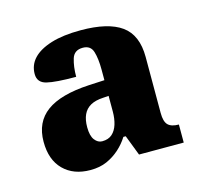

<svg xmlns="http://www.w3.org/2000/svg" viewBox="-62 -786 498 473"><g transform="rotate(-15 187.0 -549.5)"><path d="M115 -380Q72 -380 46.5 -405.5Q21 -431 21 -477Q21 -527 56.5 -553Q92 -579 165 -583L205 -585V-612Q205 -640 199.5 -658Q194 -676 174 -676Q152 -676 146 -656.5Q140 -637 140 -611Q88 -611 65.5 -616.5Q43 -622 43 -644Q43 -667 58.5 -683.5Q74 -700 104.5 -709.5Q135 -719 180 -719Q250 -719 284 -694.5Q318 -670 318 -614V-471Q318 -449 326.5 -440.5Q335 -432 354 -432V-386H240L220 -438H214Q204 -422 189.5 -409Q175 -396 157 -388Q139 -380 115 -380ZM161 -441Q177 -441 186.5 -449.5Q196 -458 200.5 -472.5Q205 -487 205 -505V-545L191 -544Q171 -543 158.5 -536Q146 -529 140 -516Q134 -503 134 -484Q134 -462 142 -451.5Q150 -441 161 -441Z"/></g></svg>

Font: Noto Serif Khmer ExtraCondensed Black
Style: Regular
Weight: 900
Width: 2
Designer: Danh Hong and the Monotype Design Team
Foundry: Monotype Imaging Inc.
Version: Version 2.004